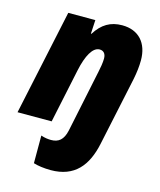

<svg xmlns="http://www.w3.org/2000/svg" viewBox="-119 -648 811 973"><g transform="rotate(15 287.0 -161.5)"><path d="M240 240C365 240 425 164 450 46L527 -316C534 -351 538 -385 538 -416C538 -506 488 -563 401 -563C340 -563 296 -537 261 -481H258L262 -553H120L2 0H181L241 -284C258 -364 286 -415 322 -415C342 -415 355 -402 355 -376C355 -355 350 -326 345 -304L277 22C266 73 241 92 202 92C187 92 169 90 149 83V228C170 235 205 240 240 240Z"/></g></svg>

Font: Noto Sans SemiCondensed Black
Style: Italic
Weight: 900
Width: 4
Italic angle: -12°
Designer: Monotype Design Team
Foundry: Monotype Imaging Inc.
Version: Version 2.013